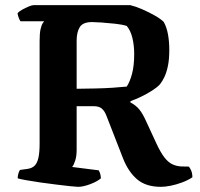

<svg xmlns="http://www.w3.org/2000/svg" viewBox="-20 -724 776 744"><path d="M282.5 0Q275.5 0 252.2 -2.5Q229 -5 198.2 -8.8Q167.5 -12.5 136.2 -17Q105 -21.5 81.2 -25.8Q57.5 -30 48.5 -33Q48.5 -42 51.2 -51.5Q54 -61 57.5 -65.5L86.5 -69.5Q104 -72 114 -81.8Q124 -91.5 128.8 -112.2Q133.5 -133 133.5 -167.5V-564.5Q133.5 -595 137.2 -611.2Q141 -627.5 145.8 -634.2Q150.5 -641 151 -641.5H59.5Q56 -646 52.5 -655.2Q49 -664.5 48 -673Q53.5 -679.5 66 -686.5Q78.5 -693.5 91.2 -698.8Q104 -704 109.5 -704H485Q506 -699 531.2 -688Q556.5 -677 579.5 -664Q602.5 -651 614.5 -639Q626 -618.5 631 -590.5Q636 -562.5 636 -531Q636 -494.5 630.8 -469Q625.5 -443.5 617.5 -426.5Q609.5 -409.5 600 -397.5Q589 -385.5 569.5 -373Q550 -360.5 527.8 -349.8Q505.5 -339 485.5 -332V-327Q506 -316.5 519.5 -300.2Q533 -284 547 -252.5L587 -166Q603 -132 617.5 -113.5Q632 -95 647.8 -87.5Q663.5 -80 682.5 -79L711.5 -78.5Q715.5 -75 720.5 -63.8Q725.5 -52.5 725.5 -37Q707.5 -25 685 -16.8Q662.5 -8.5 641 -4.2Q619.5 0 603.5 0Q545.5 0 511.2 -29.2Q477 -58.5 456.5 -111L392 -276.5Q385 -294.5 374.2 -303.5Q363.5 -312.5 342.5 -312.5H277V-143Q277 -118.5 271.2 -101Q265.5 -83.5 259.5 -77L362.5 -64Q365 -60 367.8 -52Q370.5 -44 371 -33Q356.5 -20.5 329.2 -10.2Q302 0 282.5 0ZM277 -380Q315 -380.5 350.2 -381.2Q385.5 -382 416.2 -384Q447 -386 471 -388.5Q483 -406 491.5 -437.5Q500 -469 500 -515Q500 -548.5 493 -577.2Q486 -606 471 -623.5Q454 -629 426.5 -632Q399 -635 373.5 -636.8Q348 -638.5 337 -638.5Q301 -638.5 289 -618.8Q277 -599 277 -566.5Z"/></svg>

Font: Texturina Medium
Style: Regular
Weight: 500
Designer: Guillermo Torres Carreño
Foundry: Omnibus-Type
Version: Version 1.003